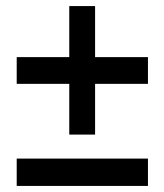

<svg xmlns="http://www.w3.org/2000/svg" viewBox="-20 -626 541 632"><path d="M467 -438H293V-606H208V-438H35V-350H208V-183H293V-350H467ZM35 -104V-14H467V-104Z"/></svg>

Font: Montserrat_SPRD_medium Medium
Style: Regular
Weight: 400
Designer: Julieta Ulanovsky edited by Nelly Hempel
Foundry: Julieta Ulanovsky
Version: Version 4.000;PS 004.000;hotconv 1.0.88;makeotf.lib2.5.64775